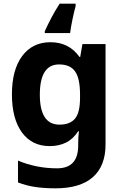

<svg xmlns="http://www.w3.org/2000/svg" viewBox="-20 -786 673 1046"><path d="M255 -556Q356 -556 413 -476H417L429 -546H555V1Q555 118 486 179Q417 240 282 240Q224 240 174.5 233Q125 226 78 208V89Q178 131 291 131Q406 131 406 7V-4Q406 -20 407 -38.5Q408 -57 410 -71H406Q378 -28 339 -9Q300 10 251 10Q154 10 99.5 -64.5Q45 -139 45 -272Q45 -406 101 -481Q157 -556 255 -556ZM302 -435Q197 -435 197 -270Q197 -107 304 -107Q361 -107 388.5 -139.5Q416 -172 416 -253V-271Q416 -359 389 -397Q362 -435 302 -435ZM392 -766V-753Q384 -724 375 -681Q366 -638 362 -606H224V-616Q239 -649 259 -687.5Q279 -726 305 -766Z"/></svg>

Font: BC Sans
Style: Bold
Weight: 700
Designer: Monotype Design Team
Province of B.C.
Foundry: Monotype Imaging Inc.
Version: Version 2.000;GOOG;noto-source:20170915:90ef993387c0